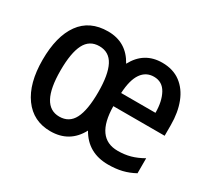

<svg xmlns="http://www.w3.org/2000/svg" viewBox="-115 -734 1011 930"><g transform="rotate(30 391.0 -269.5)"><path d="M554 -549Q615 -549 656.5 -518Q698 -487 719 -432.5Q740 -378 740 -308V-248H453Q455 -71 579 -71Q617 -71 649.5 -80Q682 -89 717 -109V-25Q684 -7 649.5 1.5Q615 10 572 10Q459 10 406 -84Q356 10 249 10Q153 10 98.5 -65Q44 -140 44 -271Q44 -403 96.5 -476Q149 -549 251 -549Q354 -549 404 -457Q453 -549 554 -549ZM553 -470Q509 -470 483.5 -433.5Q458 -397 454 -322H646Q646 -386 623 -428Q600 -470 553 -470ZM250 -466Q195 -466 170 -417Q145 -368 145 -270Q145 -73 251 -73Q306 -73 331 -121.5Q356 -170 356 -270Q356 -368 330.5 -417Q305 -466 250 -466Z"/></g></svg>

Font: Noto Sans Condensed Medium
Style: Regular
Weight: 500
Width: 3
Designer: Monotype Design Team
Foundry: Monotype Imaging Inc.
Version: Version 2.013; ttfautohint (v1.8.4.7-5d5b)